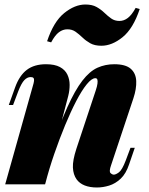

<svg xmlns="http://www.w3.org/2000/svg" viewBox="-20 -818 659 852"><path d="M180 0H3L125 -434Q130 -450 131 -459Q132 -468 128.5 -472Q125 -476 116 -476Q101 -476 88 -462.5Q75 -449 61 -413L38 -352H19L47 -430Q66 -483 99 -508Q132 -533 184 -533Q223 -533 246 -520.5Q269 -508 279 -487Q289 -466 289 -441.5Q289 -417 283 -393ZM203 -143Q244 -265 278.5 -341.5Q313 -418 345.5 -460Q378 -502 412.5 -517.5Q447 -533 487 -533Q537 -533 560 -513Q583 -493 584.5 -458.5Q586 -424 572 -382L473 -85Q463 -57 470.5 -50Q478 -43 485 -43Q494 -43 508 -53.5Q522 -64 538 -106L559 -162H578L553 -89Q539 -47 515.5 -25Q492 -3 464.5 5.5Q437 14 410 14Q379 14 356 5Q333 -4 320 -22Q305 -43 303.5 -74.5Q302 -106 319 -158L405 -417Q411 -435 412.5 -447Q414 -459 412 -465Q410 -471 403 -471Q387 -471 365 -444Q343 -417 318.5 -370Q294 -323 269 -262.5Q244 -202 221 -135.5Q198 -69 181 -3ZM359 -798Q389 -798 408.5 -787Q428 -776 443 -761.5Q458 -747 473.5 -736Q489 -725 510 -725Q530 -725 547.5 -738.5Q565 -752 582 -783L600 -778Q571 -691 524 -653Q477 -615 430 -615Q400 -615 380.5 -626Q361 -637 346 -651.5Q331 -666 315.5 -677Q300 -688 279 -688Q259 -688 241.5 -675Q224 -662 207 -630L189 -635Q218 -722 265 -760Q312 -798 359 -798Z"/></svg>

Font: Playfair Display Black
Style: Italic
Weight: 900
Italic angle: -14°
Designer: Claus Eggers Sørensen
Foundry: Claus Eggers Sørensen
Version: Version 1.203